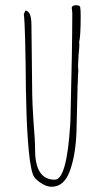

<svg xmlns="http://www.w3.org/2000/svg" viewBox="-20 -698 406 733"><path d="M112 -20Q98 -38 90 -121Q82 -204 80 -311Q80 -335 79 -347Q77 -598 71 -644L77 -658Q100 -655 100 -603L103 -338Q103 -310 108 -232Q114 -162 114 -126Q114 -12 189 -12Q235 -12 248 -222L249 -242Q256 -517 256 -649L255 -658Q254 -662 254 -667Q254 -678 271 -678Q283 -678 286 -672Q288 -662 288 -637Q288 -561 282 -535L283 -529Q283 -516 280 -489L278 -449V-439Q279 -435 279 -429Q277 -405 277 -383Q276 -376 276 -361Q274 -266 272 -196Q269 -109 248 -49Q226 15 177 15Q161 15 142.5 4.5Q124 -6 112 -20Z"/></svg>

Font: Amatic SC
Style: Regular
Weight: 400
Designer: Multiple Designers
Foundry: Vernon Adams
Version: Version 2.505